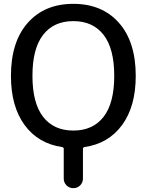

<svg xmlns="http://www.w3.org/2000/svg" viewBox="-20 -760 764 1000"><path d="M519.5 -578.5Q464 -650 362 -650Q260 -650 204.5 -578.5Q149 -507 149 -365Q149 -223 204.5 -151.5Q260 -80 362 -80Q464 -80 519.5 -151.5Q575 -223 575 -365Q575 -507 519.5 -578.5ZM304 6Q179 -12 108 -109Q37 -206 37 -365Q37 -542 124.5 -641Q212 -740 362 -740Q512 -740 599.5 -641Q687 -542 687 -365Q687 -206 616 -109Q545 -12 420 6Q412 8 412 15V170Q412 191 397.5 205.5Q383 220 362 220Q341 220 326.5 205.5Q312 191 312 170V15Q312 8 304 6Z"/></svg>

Font: Rounded Mplus 1c Medium
Style: Regular
Weight: 500
Version: Version 1.059.20150529